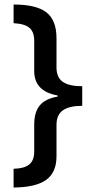

<svg xmlns="http://www.w3.org/2000/svg" viewBox="-20 -736 426 853"><path d="M231 -181V-41.5Q231 29.8 185.5 62.9Q140 96.1 40.4 97.1V13.7Q85.9 13.1 108.9 -4.6Q132 -22.2 132 -62.7V-182Q132 -237.6 156.5 -267.4Q181 -297.3 236.1 -306.9V-311.9Q132 -330.1 132 -420.6V-555.6Q132 -593.5 111 -612Q90 -630.4 40.4 -633V-715.9Q141.6 -715.9 186.3 -681Q231 -646.1 231 -566.7V-436.3Q231 -391.8 259.1 -372.3Q287.2 -352.9 345.3 -352.9V-265.9Q288.2 -265.9 259.6 -246Q231 -226 231 -181Z"/></svg>

Font: Khula SemiBold
Style: Regular
Weight: 600
Designer: Erin McLaughlin, Steve Matteson
Version: Version 1.002;PS 1.0;hotconv 1.0.72;makeotf.lib2.5.5900; ttf